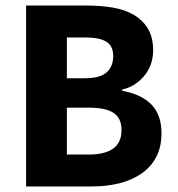

<svg xmlns="http://www.w3.org/2000/svg" viewBox="-20 -672 640 692"><path d="M74 0V-652H293Q344 -652 387.5 -644.5Q431 -637 463 -618Q495 -599 513.5 -568Q532 -537 532 -490Q532 -468 525.5 -446Q519 -424 505 -405Q491 -386 470 -371Q449 -356 420 -349V-345Q490 -332 526 -295Q562 -258 562 -192Q562 -142 543 -106Q524 -70 490 -46.5Q456 -23 410.5 -11.5Q365 0 312 0ZM221 -390H286Q340 -390 364 -411Q388 -432 388 -470Q388 -506 363.5 -521.5Q339 -537 287 -537H221ZM221 -115H300Q418 -115 418 -203Q418 -246 389.5 -265Q361 -284 300 -284H221Z"/></svg>

Font: Source Code Pro
Style: Bold
Weight: 700
Monospace: yes
Designer: Paul D. Hunt, Teo Tuominen
Foundry: Adobe Systems Incorporated
Version: Version 2.030;PS 1.000;hotconv 16.6.51;makeotf.lib2.5.65220